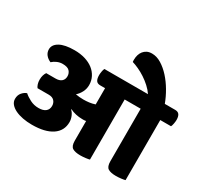

<svg xmlns="http://www.w3.org/2000/svg" viewBox="-178 -1136 1471 1392"><g transform="rotate(30 558.0 -440.0)"><path d="M843 -620Q825 -647 798.5 -671Q772 -695 743 -714Q714 -733 684.5 -746.5Q655 -760 631 -767Q630 -772 630 -777Q630 -782 630 -787Q630 -807 635.5 -825.5Q641 -844 652.5 -858.5Q664 -873 681 -881.5Q698 -890 722 -890Q762 -890 801 -866Q840 -842 874.5 -804Q909 -766 937.5 -717.5Q966 -669 984 -620H1071Q1095 -620 1105.5 -605Q1116 -590 1116 -561Q1116 -548 1112.5 -529.5Q1109 -511 1104 -502H1014V1Q1006 4 982 7Q958 10 938 10Q894 10 872 -3.5Q850 -17 850 -62V-502H716V1Q708 4 684 7Q660 10 640 10Q596 10 574 -3.5Q552 -17 552 -62V-227Q544 -225 536 -225Q528 -225 520 -225Q493 -225 466 -231Q439 -237 418 -248L416 -245Q432 -231 442 -207Q452 -183 452 -160Q452 -87 392.5 -47Q333 -7 224 -7Q183 -7 147 -14Q111 -21 84 -34Q57 -47 41 -66Q25 -85 25 -109Q25 -141 43 -161.5Q61 -182 81 -188Q102 -169 134.5 -152.5Q167 -136 205 -136Q244 -136 264 -152.5Q284 -169 284 -198Q284 -223 268.5 -240Q253 -257 222 -257H128Q120 -267 115 -283Q110 -299 110 -319Q110 -340 115 -356Q120 -372 128 -383H206Q238 -383 255.5 -398Q273 -413 273 -440Q273 -465 256.5 -483Q240 -501 198 -501Q175 -501 153 -491.5Q131 -482 115 -467Q89 -478 73.5 -497.5Q58 -517 58 -543Q58 -582 100.5 -606Q143 -630 224 -630Q272 -630 312 -618Q352 -606 380.5 -584Q409 -562 425 -531Q441 -500 441 -463Q441 -432 427 -404.5Q413 -377 391 -358Q422 -352 456 -352Q480 -352 504 -355Q528 -358 552 -366V-502H512Q487 -502 477 -517.5Q467 -533 467 -563Q467 -575 470 -593Q473 -611 478 -620Z"/></g></svg>

Font: Baloo
Style: Regular
Weight: 400
Designer: Sarang Kulkarni and Ek Type
Foundry: Ek Type
Version: Version 1.100;PS 1.000;hotconv 1.0.88;makeotf.lib2.5.647800;